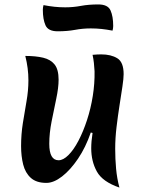

<svg xmlns="http://www.w3.org/2000/svg" viewBox="-20 -824 646 865"><path d="M518 21Q442 -5 416.5 -51Q391 -97 391 -156Q391 -187 397 -225L389 -227Q366 -160 331.5 -109Q297 -58 259.5 -29Q222 0 189 0Q144 0 119 -22.5Q94 -45 84.5 -82.5Q75 -120 75 -166Q75 -219 83 -269.5Q91 -320 99.5 -368Q108 -416 108 -462Q108 -490 104.5 -517Q101 -544 94 -572Q141 -572 174.5 -564Q208 -556 226 -533.5Q244 -511 244 -465Q244 -429 233.5 -379.5Q223 -330 212.5 -277Q202 -224 202 -176Q202 -102 244 -102Q265 -102 288.5 -125.5Q312 -149 333.5 -190Q355 -231 372 -283Q389 -335 398 -391.5Q407 -448 406 -503Q405 -522 403 -540.5Q401 -559 397 -577Q407 -578 417.5 -578.5Q428 -579 436 -579Q480 -579 508.5 -561.5Q537 -544 537 -490Q537 -471 531.5 -434Q526 -397 518.5 -349.5Q511 -302 505 -251.5Q499 -201 499 -154Q499 -108 503 -64Q507 -20 518 21ZM240 -683Q197 -683 185 -710Q173 -737 173 -780Q173 -790 176 -801Q202 -796 225.5 -793.5Q249 -791 274 -791Q310 -791 344.5 -797.5Q379 -804 423 -804Q466 -804 478 -777Q490 -750 490 -707Q490 -697 487 -686Q461 -691 437.5 -693.5Q414 -696 389 -696Q353 -696 318 -689.5Q283 -683 240 -683Z"/></svg>

Font: Merienda SemiBold
Style: Regular
Weight: 600
Designer: Eduardo Rodriguez Tunni
Foundry: Eduardo Rodriguez Tunni
Version: Version 2.001; ttfautohint (v1.8.4.7-5d5b)